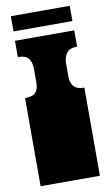

<svg xmlns="http://www.w3.org/2000/svg" viewBox="-93 -884 536 931"><g transform="rotate(-10 175.0 -418.5)"><path d="M29 0V-135Q29 -152 29 -156.5Q29 -161 29 -163Q29 -165 29 -171V-172Q29 -179 29 -180.5Q29 -182 29 -187.5Q29 -193 29 -209V-260Q29 -277 29 -281.5Q29 -286 29 -288Q29 -290 29 -296V-297Q29 -304 29 -305.5Q29 -307 29 -312.5Q29 -318 29 -334V-434Q67 -434 81.5 -450Q96 -466 96 -498V-567Q96 -599 81.5 -617.5Q67 -636 29 -636V-716H321V-636Q284 -636 269 -615.5Q254 -595 254 -567V-498Q254 -470 269 -452Q284 -434 321 -434V0ZM30 -762V-837H320V-762Z"/></g></svg>

Font: Danfo
Style: Regular
Weight: 400
Designer: Seyi Olusanya, David Udoh, Eyiyemi Adegbite, Mirko Velimirović
Version: Version 1.000